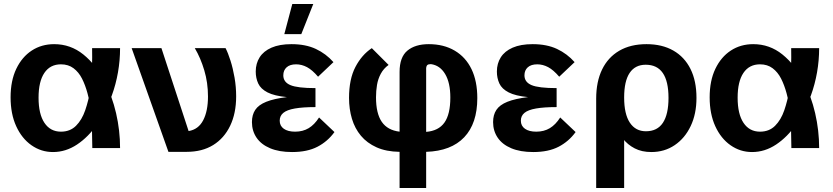

<svg xmlns="http://www.w3.org/2000/svg" viewBox="-20 -741 4170 961"><path d="M245 20Q186 20 137.5 -14Q89 -48 61 -109.5Q33 -171 33 -254Q33 -337 61.5 -396.5Q90 -456 139 -488Q188 -520 251 -520Q333 -520 397 -468.5Q461 -417 504 -331Q541 -261 561 -174.5Q581 -88 581 0H442Q442 -37 440.5 -84Q439 -131 434.5 -180.5Q430 -230 418 -274Q407 -315 390.5 -347.5Q374 -380 348 -399.5Q322 -419 285 -419Q231 -419 202 -376Q173 -333 173 -252Q173 -170 202.5 -126Q232 -82 285 -82Q331 -82 360.5 -111.5Q390 -141 406.5 -189Q423 -237 432 -292Q439 -346 440.5 -401.5Q442 -457 441 -500H581Q581 -439 570.5 -379Q560 -319 540 -264Q512 -184 467 -119.5Q422 -55 365.5 -17.5Q309 20 245 20Z M823 19 639 -500H788L924 -85Q973 -93 997 -139Q1021 -185 1021 -258Q1021 -327 1002.5 -389Q984 -451 955 -500H1109Q1121 -477 1133.5 -438Q1146 -399 1154 -352.5Q1162 -306 1162 -259Q1162 -174 1132 -111.5Q1102 -49 1047 -15Q992 19 914 19Z M1654 -80Q1620 -33 1569 -6.5Q1518 20 1442 20Q1377 20 1332 1Q1287 -18 1264 -52Q1241 -86 1241 -130Q1241 -166 1257.5 -191Q1274 -216 1312.5 -231.5Q1351 -247 1416 -255Q1353 -261 1319 -278.5Q1285 -296 1272.5 -323Q1260 -350 1260 -383Q1260 -423 1279.5 -454Q1299 -485 1339 -502.5Q1379 -520 1439 -520Q1510 -520 1561 -496Q1612 -472 1649 -430L1572 -357Q1543 -391 1516.5 -405Q1490 -419 1462 -419Q1431 -419 1414.5 -404Q1398 -389 1398 -364Q1398 -330 1433.5 -315Q1469 -300 1559 -300V-205Q1496 -205 1456 -198Q1416 -191 1398 -176Q1380 -161 1380 -137Q1380 -111 1400.5 -96.5Q1421 -82 1457 -82Q1496 -82 1525 -99.5Q1554 -117 1577 -153ZM1443 -721H1548L1488 -570H1403Z M1980 19Q1913 18 1865 -3.5Q1817 -25 1786.5 -61.5Q1756 -98 1741.5 -146.5Q1727 -195 1727 -251Q1727 -345 1759 -406Q1791 -467 1841 -500L1925 -416Q1900 -398 1886 -372Q1872 -346 1867 -316Q1862 -286 1862 -254Q1862 -173 1891 -131Q1920 -89 1980 -82V-381Q1980 -455 2019 -487.5Q2058 -520 2126 -520Q2201 -520 2256 -487.5Q2311 -455 2340 -395Q2369 -335 2369 -250Q2369 -123 2303.5 -54Q2238 15 2113 19V200H1980ZM2113 -81Q2175 -86 2204.5 -127.5Q2234 -169 2234 -253Q2234 -327 2208 -370.5Q2182 -414 2137 -420Q2124 -420 2119 -415.5Q2114 -411 2113 -401Z M2861 -80Q2827 -33 2776 -6.5Q2725 20 2649 20Q2584 20 2539 1Q2494 -18 2471 -52Q2448 -86 2448 -130Q2448 -166 2464.5 -191Q2481 -216 2519.5 -231.5Q2558 -247 2623 -255Q2560 -261 2526 -278.5Q2492 -296 2479.5 -323Q2467 -350 2467 -383Q2467 -423 2486.5 -454Q2506 -485 2546 -502.5Q2586 -520 2646 -520Q2717 -520 2768 -496Q2819 -472 2856 -430L2779 -357Q2750 -391 2723.5 -405Q2697 -419 2669 -419Q2638 -419 2621.5 -404Q2605 -389 2605 -364Q2605 -330 2640.5 -315Q2676 -300 2766 -300V-205Q2703 -205 2663 -198Q2623 -191 2605 -176Q2587 -161 2587 -137Q2587 -111 2607.5 -96.5Q2628 -82 2664 -82Q2703 -82 2732 -99.5Q2761 -117 2784 -153Z M2964 -251 3104 -274V200H2964ZM2964 -247Q2964 -332 2993.5 -393Q3023 -454 3079.5 -487Q3136 -520 3216 -520Q3294 -520 3350 -488Q3406 -456 3436 -396Q3466 -336 3466 -251Q3466 -171 3437 -110Q3408 -49 3357 -14.5Q3306 20 3240 20Q3192 20 3156.5 1.5Q3121 -17 3098 -47Q3075 -77 3065 -115Q3055 -153 3059 -192Q3043 -201 3020 -219Q2997 -237 2977 -250ZM3213 -84Q3270 -84 3298 -126.5Q3326 -169 3326 -251Q3326 -334 3297.5 -375.5Q3269 -417 3212 -417Q3159 -417 3131.5 -376Q3104 -335 3104 -253Q3104 -170 3132.5 -127Q3161 -84 3213 -84Z M3744 20Q3685 20 3636.5 -14Q3588 -48 3560 -109.5Q3532 -171 3532 -254Q3532 -337 3560.5 -396.5Q3589 -456 3638 -488Q3687 -520 3750 -520Q3832 -520 3896 -468.5Q3960 -417 4003 -331Q4040 -261 4060 -174.5Q4080 -88 4080 0H3941Q3941 -37 3939.5 -84Q3938 -131 3933.5 -180.5Q3929 -230 3917 -274Q3906 -315 3889.5 -347.5Q3873 -380 3847 -399.5Q3821 -419 3784 -419Q3730 -419 3701 -376Q3672 -333 3672 -252Q3672 -170 3701.5 -126Q3731 -82 3784 -82Q3830 -82 3859.5 -111.5Q3889 -141 3905.5 -189Q3922 -237 3931 -292Q3938 -346 3939.5 -401.5Q3941 -457 3940 -500H4080Q4080 -439 4069.5 -379Q4059 -319 4039 -264Q4011 -184 3966 -119.5Q3921 -55 3864.5 -17.5Q3808 20 3744 20Z"/></svg>

Font: Moderustic SemiBold
Style: Regular
Weight: 600
Designer: Tural Alisoy
Foundry: TAFT Foundry
Version: Version 2.120